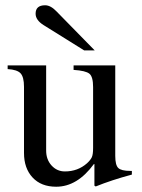

<svg xmlns="http://www.w3.org/2000/svg" viewBox="-20 -698 540 728"><path d="M339 -507H299L145 -603Q115 -622 115 -646Q115 -678 151 -678Q172 -678 194 -655ZM480 -50V-36Q402 -15 343 9L338 6V-76H336Q273 10 193 10Q136 10 103.5 -25Q71 -60 71 -118V-369Q71 -406 58 -420Q45 -434 9 -436V-450H155V-127Q155 -93 175.5 -70.5Q196 -48 226 -48Q275 -48 310 -79Q323 -91 328 -101.5Q333 -112 333 -137V-368Q333 -407 319 -418.5Q305 -430 259 -433V-450H417V-107Q417 -72 428.5 -61Q440 -50 474 -50Z"/></svg>

Font: STIX Math
Style: Regular
Weight: 400
Designer: MicroPress Inc., with final additions and corrections provided by Coen Hoffman, Elsevier (retired)
Version: Version 1.1.1